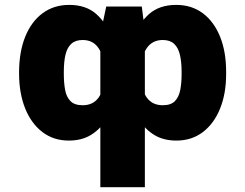

<svg xmlns="http://www.w3.org/2000/svg" viewBox="-20 -573 1017 796"><path d="M396 203.1V-430.7L420.4 -545.9H567.9L580.6 -444.3V203.1ZM59.1 -265.6V-275.4Q59.6 -358.9 84.7 -421.1Q109.9 -483.4 156.5 -518.1Q203.1 -552.7 267.1 -552.7Q336.9 -552.7 379.9 -514.2Q422.9 -475.6 446.3 -410.6Q469.7 -345.7 481 -266.6V-264.6Q472.7 -210.4 457.5 -161.1Q442.4 -111.8 417.5 -73.2Q392.6 -34.7 355.2 -12.5Q317.9 9.8 265.1 9.8Q202.1 9.8 156 -25.4Q109.9 -60.5 84.7 -122.6Q59.6 -184.6 59.1 -265.6ZM244.6 -275.4V-265.6Q244.6 -230.5 249.8 -201.2Q254.9 -171.9 271.7 -154.3Q288.6 -136.7 322.8 -136.7Q366.2 -136.7 388.9 -168.7Q411.6 -200.7 411.6 -261.7V-271.5Q411.6 -338.9 388.9 -373Q366.2 -407.2 322.8 -407.2Q293 -407.2 275.6 -391.4Q258.3 -375.5 251.5 -346.2Q244.6 -316.9 244.6 -275.4ZM917.5 -275.4V-265.6Q917.5 -184.6 892.3 -122.6Q867.2 -60.5 821 -25.4Q774.9 9.8 711.4 9.8Q658.7 9.8 621.3 -12.5Q584 -34.7 559.3 -73.2Q534.7 -111.8 519.5 -161.1Q504.4 -210.4 495.6 -264.6V-266.6Q507.3 -345.7 530.8 -410.6Q554.2 -475.6 597.4 -514.2Q640.6 -552.7 710.4 -552.7Q774.4 -552.7 820.8 -518.1Q867.2 -483.4 892.3 -421.1Q917.5 -358.9 917.5 -275.4ZM732.9 -265.6V-275.4Q732.9 -316.9 725.8 -346.2Q718.8 -375.5 701.7 -391.4Q684.6 -407.2 654.8 -407.2Q611.3 -407.2 588.1 -373Q564.9 -338.9 564.9 -271.5V-261.7Q565.4 -200.7 588.4 -168.7Q611.3 -136.7 654.8 -136.7Q689 -136.7 705.6 -154.3Q722.2 -171.9 727.5 -201.2Q732.9 -230.5 732.9 -265.6Z"/></svg>

Font: Inter 24pt Black
Style: Regular
Weight: 900
Designer: Rasmus Andersson
Foundry: rsms
Version: Version 4.001;git-66647c0bb